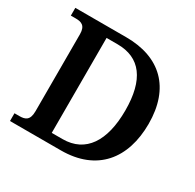

<svg xmlns="http://www.w3.org/2000/svg" viewBox="-155 -881 1063 1049"><g transform="rotate(30 376.0 -357.0)"><path d="M32 0H353C580 0 696 -146 696 -365C696 -592 568 -714 353 -714H32V-665H63C97 -665 126 -657 126 -602V-116C126 -57 98 -49 63 -49H32ZM330 -58H262V-657H331C475 -657 549 -559 549 -365C549 -172 475 -58 330 -58Z"/></g></svg>

Font: Noto Serif Tamil SemiBold
Style: Italic
Weight: 600
Italic angle: -12°
Designer: Indian Type Foundry, Tom Grace, and the Monotype Design Team
Foundry: Monotype Imaging Inc.
Version: Version 2.003